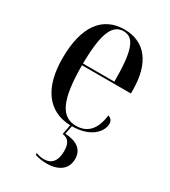

<svg xmlns="http://www.w3.org/2000/svg" viewBox="-191 -639 856 969"><g transform="rotate(30 236.5 -154.5)"><path d="M239 237C314 237 354 201 354 145C354 92 317 63 247 59L257 10C365 10 415 -49 415 -95C415 -112 406 -125 389 -129C378 -40 336 -2 273 -2C187 -2 147 -79 147 -282H432V-302C432 -459 363 -546 244 -546C117 -546 44 -451 44 -264C44 -94 115 6 247 10L236 67C269 71 286 92 286 138C286 196 262 225 216 225C202 225 187 222 171 216V226C191 233 215 237 239 237ZM330 -292H147C149 -469 179 -536 244 -536C308 -536 330 -468 330 -292Z"/></g></svg>

Font: Noto Serif Display Condensed Medium
Style: Regular
Weight: 500
Width: 3
Designer: Monotype Design Team
Foundry: Monotype Imaging Inc.
Version: Version 2.009